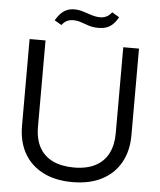

<svg xmlns="http://www.w3.org/2000/svg" viewBox="-60 -961 849 1021"><g transform="rotate(5 364.0 -450.0)"><path d="M364 9Q273 9 207.5 -24.5Q142 -58 107 -119.5Q72 -181 72 -267V-729H157V-269Q157 -202 182 -157.5Q207 -113 254 -91Q301 -69 365 -69Q435 -69 481 -93.5Q527 -118 549.5 -163Q572 -208 572 -269V-729H656V-267Q656 -183 621.5 -121Q587 -59 522 -25Q457 9 364 9ZM433 -820Q402 -820 379 -827.5Q356 -835 336.5 -842Q317 -849 295 -849Q275 -849 260.5 -841.5Q246 -834 234 -818L196 -840Q211 -865 226 -879.5Q241 -894 258.5 -900.5Q276 -907 296 -907Q320 -907 343 -899.5Q366 -892 389.5 -884.5Q413 -877 436 -877Q453 -877 469 -884.5Q485 -892 497 -909L536 -886Q523 -862 507 -847Q491 -832 472.5 -826Q454 -820 433 -820Z"/></g></svg>

Font: Mona Sans ExtraLight
Style: Regular
Weight: 400
Version: Version 2.000